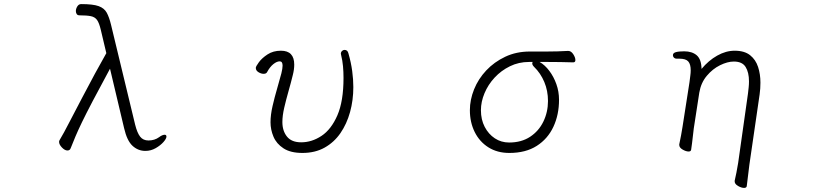

<svg xmlns="http://www.w3.org/2000/svg" viewBox="-20 -732 4040 939"><path d="M518 -396 587 -105Q601 -44 628 -19Q655 6 691 6Q718 6 741.5 -7.5Q765 -21 779.5 -37.5Q794 -54 794 -64Q794 -73 785 -73Q781 -73 774 -70.5Q767 -68 758 -61Q736 -45 706 -45Q680 -45 665.5 -63.5Q651 -82 641 -122L523 -611Q514 -648 502 -670Q490 -692 462.5 -702Q435 -712 377 -712Q365 -712 358 -700.5Q351 -689 351 -678Q351 -670 355 -663.5Q359 -657 369 -657Q404 -657 424 -653Q444 -649 454.5 -634.5Q465 -620 473 -586L500 -472Q475 -428 444.5 -372Q414 -316 382 -254.5Q350 -193 318 -132Q305 -107 293.5 -85.5Q282 -64 271 -46Q269 -42 269 -38Q269 -25 283 -10.5Q297 4 310 4Q322 4 326 -8Q337 -36 349 -64.5Q361 -93 380.5 -133.5Q400 -174 433 -237Q466 -300 518 -396Z M1459 16Q1521 16 1567.5 -10Q1614 -36 1645 -81Q1676 -126 1692 -184Q1708 -242 1708 -306Q1708 -343 1702.5 -384.5Q1697 -426 1684 -471Q1680 -488 1665 -488Q1658 -488 1652.5 -482.5Q1647 -477 1647 -469Q1647 -468 1647.5 -467Q1648 -466 1648 -464Q1655 -436 1657.5 -408Q1660 -380 1660 -351Q1660 -237 1630 -168Q1600 -99 1552.5 -67.5Q1505 -36 1453 -36Q1406 -36 1383.5 -64Q1361 -92 1361 -135Q1361 -166 1370 -205Q1379 -244 1391 -286Q1403 -328 1412 -365Q1419 -392 1419 -416Q1419 -484 1354 -484Q1316 -484 1288.5 -466Q1261 -448 1246 -427.5Q1231 -407 1231 -400Q1231 -387 1244 -379Q1257 -371 1269 -371Q1282 -371 1286 -379Q1300 -405 1317 -418.5Q1334 -432 1348 -432Q1362 -432 1362 -411Q1362 -397 1356 -373Q1348 -342 1335.5 -299.5Q1323 -257 1313 -213.5Q1303 -170 1303 -134Q1303 -98 1317.5 -63.5Q1332 -29 1366.5 -6.5Q1401 16 1459 16Z M2759 -483H2758Q2707 -480 2653 -480H2571Q2505 -480 2451 -454.5Q2397 -429 2358 -387.5Q2319 -346 2298.5 -295Q2278 -244 2278 -193Q2278 -134 2301.5 -86.5Q2325 -39 2368.5 -11.5Q2412 16 2471 16Q2551 16 2605 -18.5Q2659 -53 2686.5 -112Q2714 -171 2714 -244Q2714 -284 2701 -320.5Q2688 -357 2666.5 -385.5Q2645 -414 2619 -429H2657Q2692 -429 2721 -428.5Q2750 -428 2783 -427Q2794 -427 2794 -438Q2794 -451 2783.5 -467Q2773 -483 2759 -483ZM2567 -429H2585Q2583 -425 2583 -422Q2583 -414 2592 -405Q2624 -374 2642 -331Q2660 -288 2660 -238Q2660 -184 2637.5 -137.5Q2615 -91 2572.5 -63Q2530 -35 2470 -35Q2431 -35 2400 -55.5Q2369 -76 2350.5 -111.5Q2332 -147 2332 -193Q2332 -234 2349.5 -276Q2367 -318 2399 -352.5Q2431 -387 2474 -408Q2517 -429 2567 -429Z M3573 152V155Q3573 168 3589.5 177.5Q3606 187 3619 187Q3630 187 3632 179L3645 73L3695 -270Q3697 -284 3698 -299Q3699 -314 3699 -328Q3699 -369 3687.5 -404.5Q3676 -440 3648.5 -462Q3621 -484 3573 -484Q3530 -484 3487.5 -460Q3445 -436 3411 -395Q3410 -442 3387.5 -461.5Q3365 -481 3326 -481Q3300 -481 3285.5 -477Q3271 -473 3271 -462Q3271 -455 3276 -450Q3281 -445 3289 -445H3303Q3334 -445 3346 -431.5Q3358 -418 3358 -388Q3358 -376 3356 -361.5Q3354 -347 3352 -330L3318 -112Q3316 -98 3311 -71Q3306 -44 3302 -26V-23Q3302 -10 3318.5 -0.5Q3335 9 3348 9Q3358 9 3360 1Q3362 -10 3364.5 -31.5Q3367 -53 3369.5 -74Q3372 -95 3373 -104L3400 -279Q3408 -327 3436.5 -361Q3465 -395 3501.5 -413Q3538 -431 3569 -431Q3610 -431 3626.5 -404.5Q3643 -378 3643 -334Q3643 -320 3641.5 -305Q3640 -290 3638 -274L3590 65Q3586 90 3581.5 112.5Q3577 135 3573 152Z"/></svg>

Font: Klee One
Style: Regular
Weight: 400
Designer: Fontworks Inc.
Foundry: Fontworks Inc.
Version: Version 1.100